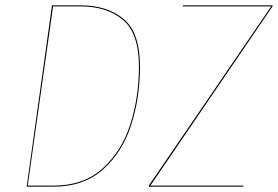

<svg xmlns="http://www.w3.org/2000/svg" viewBox="-20 -700 1042 720"><path d="M505 -450Q505 -335 472.5 -233Q440 -131 367.5 -65.5Q295 0 181 0H80L175 -680H282Q382 -680 443.5 -629Q505 -578 505 -450ZM179 -676 84 -4H182Q294 -4 365.5 -69Q437 -134 469 -235Q501 -336 501 -450Q501 -576 440.5 -626Q380 -676 282 -676ZM538 -4 997 -676H666V-680H1002V-676L544 -4H893L892 0H538Z"/></svg>

Font: Fira Sans Condensed Four
Style: Italic
Weight: 100
Width: 3
Italic angle: -8°
Designer: bBox Type GmbH & Carrois Corporate GbR & Edenspiekermann AG
Foundry: bBox Type GmbH & Carrois Corporate GbR & Edenspiekermann AG
Version: Version 4.301